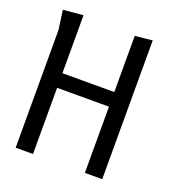

<svg xmlns="http://www.w3.org/2000/svg" viewBox="-136 -874 922 988"><g transform="rotate(20 325.0 -380.0)"><path d="M437.5 0V-362.5H153.5V0H58.5V-645L44 -750L153.5 -760V-442.5H437.5V-750L532.5 -760V0Z"/></g></svg>

Font: B612 Mono
Style: Regular
Weight: 400
Version: Version 1.005